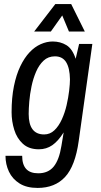

<svg xmlns="http://www.w3.org/2000/svg" viewBox="-20 -742 496 944"><path d="M165 182Q111 182 76 160Q41 138 24 102Q7 66 7 24H89Q89 67 108.5 88.5Q128 110 168 110Q217 110 244 77Q271 44 282 -25L293 -91Q266 -48 237 -28Q208 -8 171 -8Q122 -8 92.5 -35Q63 -62 50 -104Q37 -146 37 -190Q37 -262 48.5 -318.5Q60 -375 80 -416.5Q100 -458 125.5 -485Q151 -512 180.5 -525Q210 -538 239 -538Q277 -538 306.5 -520Q336 -502 352 -453L369 -526H434L367 -49Q350 74 300 128Q250 182 165 182ZM197 -81Q226 -81 247.5 -101.5Q269 -122 284 -155Q299 -188 307.5 -225Q316 -262 320 -296Q324 -330 324 -352Q323 -408 305 -436.5Q287 -465 250 -465Q217 -465 194.5 -444Q172 -423 157.5 -389.5Q143 -356 135 -317.5Q127 -279 124 -243Q121 -207 121 -182Q121 -81 197 -81ZM148 -587 252 -722H330L397 -587H319L286 -666L230 -587Z"/></svg>

Font: Archivo Narrow
Style: Italic
Weight: 400
Italic angle: -8°
Designer: Hector Gatti
Foundry: Omnibus-Type
Version: Version 3.002